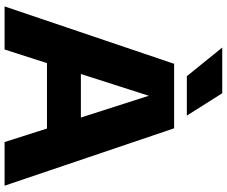

<svg xmlns="http://www.w3.org/2000/svg" viewBox="-96 -894 990 838"><g transform="rotate(90 399.0 -475.0)"><path d="M8 0 258.5 -740H540L790.5 0H600L541 -185H255.5L196 0ZM303 -333H493L398 -629.5ZM312.5 -795.5 187.5 -950H387L484.5 -795.5Z"/></g></svg>

Font: Encode Sans Semi Expanded ExtraBold
Style: Regular
Weight: 800
Width: 6
Designer: Multiple Designers
Foundry: Impallari Type
Version: Version 3.000; ttfautohint (v1.8.3) -l 8 -r 50 -G 200 -x 14 